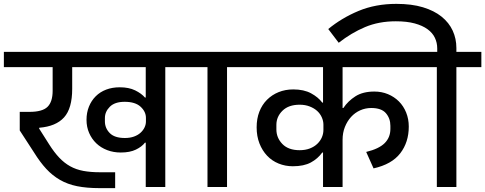

<svg xmlns="http://www.w3.org/2000/svg" viewBox="-40 -966 2507 992"><path d="M474 6Q408 6 358.5 -4Q309 -14 270 -36.5Q231 -59 199 -93.5Q167 -128 136 -178L62 -292V-388H112Q179 -388 205.5 -414Q232 -440 232 -497V-619H-20V-698H943V-619H814V0H713V-229H709Q693 -208 662 -193Q631 -178 584 -178Q546 -178 513.5 -190.5Q481 -203 457.5 -225.5Q434 -248 420.5 -279Q407 -310 407 -347Q407 -384 419.5 -415Q432 -446 454.5 -468.5Q477 -491 508.5 -503Q540 -515 579 -515Q626 -515 658.5 -499Q691 -483 709 -462H713V-619H333V-507Q333 -406 291 -359.5Q249 -313 163 -306L162 -302L214 -220Q240 -179 266 -151.5Q292 -124 322.5 -107Q353 -90 390.5 -83Q428 -76 477 -76H555V6ZM605 -253Q632 -253 652.5 -260.5Q673 -268 686.5 -280.5Q700 -293 707 -308Q714 -323 714 -338V-357Q714 -389 686.5 -414.5Q659 -440 604 -440Q553 -440 527.5 -414.5Q502 -389 502 -356V-339Q502 -304 527 -278.5Q552 -253 605 -253Z M1032 -619H903V-698H1262V-619H1133V0H1032Z M1629 -178H1625Q1602 -146 1566 -126.5Q1530 -107 1473 -107Q1434 -107 1399.5 -121Q1365 -135 1340 -161.5Q1315 -188 1300.5 -225Q1286 -262 1286 -308Q1286 -353 1300 -389Q1314 -425 1339.5 -450.5Q1365 -476 1399.5 -490Q1434 -504 1475 -504Q1530 -504 1567 -484Q1604 -464 1625 -436H1629V-619H1222V-698H2128V-619H1730V-408H1734Q1758 -444 1796.5 -468.5Q1835 -493 1894 -493Q1932 -493 1964.5 -479.5Q1997 -466 2021 -442Q2045 -418 2058.5 -384.5Q2072 -351 2072 -312Q2072 -231 2028 -174Q1984 -117 1890 -96L1852 -181Q1918 -197 1947.5 -226.5Q1977 -256 1977 -300V-316Q1977 -354 1954 -381Q1931 -408 1878 -408Q1848 -408 1821 -396Q1794 -384 1774 -362Q1754 -340 1742 -310Q1730 -280 1730 -244V0H1629ZM1508 -190Q1538 -190 1561 -199Q1584 -208 1599.5 -223Q1615 -238 1623 -256.5Q1631 -275 1631 -295V-322Q1631 -341 1622.5 -360Q1614 -379 1598.5 -393Q1583 -407 1560 -416Q1537 -425 1508 -425Q1451 -425 1419.5 -394Q1388 -363 1388 -321V-297Q1388 -254 1419 -222Q1450 -190 1508 -190Z M2217 -619H2088V-698H2219V-716Q2219 -745 2207 -770.5Q2195 -796 2169 -815Q2143 -834 2102.5 -845Q2062 -856 2005 -856Q1917 -856 1846 -826Q1775 -796 1710 -745L1656 -816Q1725 -873 1812.5 -909.5Q1900 -946 2008 -946Q2087 -946 2145 -928.5Q2203 -911 2241.5 -880Q2280 -849 2299 -807.5Q2318 -766 2318 -718V-698H2447V-619H2318V0H2217Z"/></svg>

Font: IBM Plex Sans Devanagari Medium
Style: Regular
Weight: 500
Designer: Mike Abbink, Paul van der Laan, Pieter van Rosmalen, Erin McLaughlin
Foundry: Bold Monday
Version: Version 1.1